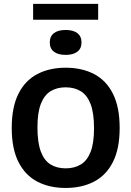

<svg xmlns="http://www.w3.org/2000/svg" viewBox="-20 -946 666 974"><path d="M313 7.5Q231 7.5 169.5 -24.5Q108 -56.5 73.8 -124Q39.5 -191.5 39.5 -297Q39.5 -403 73.8 -470.8Q108 -538.5 169.8 -570.5Q231.5 -602.5 313 -602.5Q395.5 -602.5 457 -570.5Q518.5 -538.5 552.8 -470.8Q587 -403 587 -297Q587 -191.5 552.8 -124Q518.5 -56.5 456.8 -24.5Q395 7.5 313 7.5ZM313 -92Q358 -92 390.2 -111.8Q422.5 -131.5 439.8 -176Q457 -220.5 457 -295Q457 -372 439.8 -417.5Q422.5 -463 390.2 -483Q358 -503 313 -503Q268.5 -503 236.5 -483.2Q204.5 -463.5 187.2 -419Q170 -374.5 170 -300Q170 -223 187 -177.5Q204 -132 236.2 -112Q268.5 -92 313 -92ZM313 -667.5Q274.5 -667.5 253.5 -683.8Q232.5 -700 232.5 -730.5Q232.5 -761.5 253.5 -777.8Q274.5 -794 313 -794Q351.5 -794 372.5 -777.8Q393.5 -761.5 393.5 -730.5Q393.5 -700 372.5 -683.8Q351.5 -667.5 313 -667.5ZM148 -846V-926.5H478V-846Z"/></svg>

Font: Encode Sans SC SemiCondensed SemiBold
Style: Regular
Weight: 600
Width: 4
Designer: Multiple Designers
Foundry: Impallari Type
Version: Version 3.002